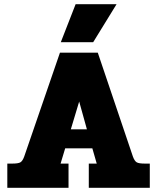

<svg xmlns="http://www.w3.org/2000/svg" viewBox="-20 -899 752 919"><path d="M342 -879H538L426 -697H271ZM15 -116H39Q67 -116 77.5 -122Q88 -128 96 -150L267 -647H448L616 -150Q624 -128 634.5 -122Q645 -116 673 -116H697V0H405V-116H443L422 -189H292L270 -116H308V0H15ZM396 -280 359 -413 319 -280Z"/></svg>

Font: Pridi
Style: Bold
Weight: 700
Designer: Katatrad Team
Foundry: CadsonDemak
Version: Version 1.001